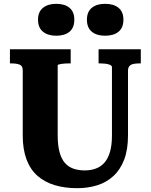

<svg xmlns="http://www.w3.org/2000/svg" viewBox="-20 -968 788 1005"><path d="M282 -259Q282 -208 291.5 -172.5Q301 -137 319 -116Q337 -95 363.5 -85.5Q390 -76 424 -76Q456 -76 482.5 -86Q509 -96 527.5 -117.5Q546 -139 556 -174Q566 -209 566 -259V-617Q566 -622 561 -625.5Q556 -629 547 -631.5Q538 -634 527.5 -635Q517 -636 506 -636H496V-710H717V-636H706Q690 -636 677 -633Q664 -630 657 -621.5Q650 -613 650 -597V-259Q650 -185 630 -132.5Q610 -80 573.5 -46.5Q537 -13 488.5 2Q440 17 384 17Q320 17 267.5 1.5Q215 -14 177 -47Q139 -80 119 -133Q99 -186 99 -259V-601Q99 -623 83 -629.5Q67 -636 42 -636H32V-710H350V-636H340Q331 -636 320.5 -635.5Q310 -635 301.5 -633.5Q293 -632 287.5 -630.5Q282 -629 282 -626ZM369 -865Q369 -823 344 -802Q319 -781 274 -781Q231 -781 205 -802Q179 -823 179 -865Q179 -906 205 -927Q231 -948 274 -948Q319 -948 344 -927Q369 -906 369 -865ZM626 -865Q626 -823 600.5 -802Q575 -781 530 -781Q486 -781 460.5 -802Q435 -823 435 -865Q435 -906 460.5 -927Q486 -948 530 -948Q575 -948 600.5 -927Q626 -906 626 -865Z"/></svg>

Font: Roboto Serif SemiCondensed
Style: Bold
Weight: 700
Width: 4
Designer: Greg Gazdowicz
Foundry: Commercial Type
Version: Version 1.007